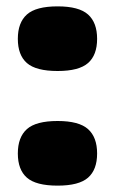

<svg xmlns="http://www.w3.org/2000/svg" viewBox="-20 -575 361 603"><path d="M36 -93Q36 -144 64.5 -169.5Q93 -195 161 -195Q228 -195 256.5 -169.5Q285 -144 285 -93Q285 -42 256.5 -17Q228 8 161 8Q93 8 64.5 -17Q36 -42 36 -93ZM36 -453Q36 -504 64.5 -529.5Q93 -555 161 -555Q228 -555 256.5 -529.5Q285 -504 285 -453Q285 -402 256.5 -377Q228 -352 161 -352Q93 -352 64.5 -377Q36 -402 36 -453Z"/></svg>

Font: Georama Extended ExtraBold
Style: Regular
Weight: 800
Width: 7
Designer: Jean-Baptiste Levee
Foundry: Production Type
Version: Version 1.000